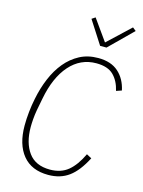

<svg xmlns="http://www.w3.org/2000/svg" viewBox="-137 -1010 819 1101"><g transform="rotate(15 272.0 -459.5)"><path d="M260 12Q161 12 109 -51.5Q57 -115 57 -227Q57 -266 61.5 -308.5Q66 -351 74 -389Q87 -455 111.5 -513.5Q136 -572 172 -615.5Q208 -659 256 -684.5Q304 -710 366 -710Q442 -710 486 -670.5Q530 -631 544 -565L512 -554Q499 -611 465 -644.5Q431 -678 363 -678Q269 -678 205 -605.5Q141 -533 116 -402L102 -329Q97 -300 95 -274Q93 -248 93 -228Q93 -134 134.5 -77Q176 -20 262 -20Q327 -20 369.5 -55Q412 -90 445 -160L475 -144Q433 -62 382.5 -25Q332 12 260 12ZM357 -780 269 -917 290 -931 379 -806 512 -931 532 -915 395 -780Z"/></g></svg>

Font: IBM Plex Sans Condensed ExtraLight
Style: Italic
Weight: 200
Width: 3
Italic angle: -11°
Designer: Mike Abbink, Paul van der Laan, Pieter van Rosmalen
Foundry: Bold Monday
Version: Version 1.3